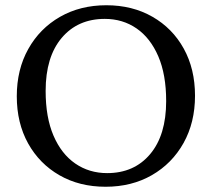

<svg xmlns="http://www.w3.org/2000/svg" viewBox="-20 -701 808 732"><path d="M385.5 -681Q484.5 -681 561 -637.2Q637.5 -593.5 680.5 -515.8Q723.5 -438 723.5 -336Q723.5 -234 679.8 -155.8Q636 -77.5 559 -33.2Q482 11 382.5 11Q283 11 206.8 -32.8Q130.5 -76.5 87.2 -154.2Q44 -232 44 -334Q44 -436 87.8 -514.2Q131.5 -592.5 208.8 -636.8Q286 -681 385.5 -681ZM388.5 -41Q491.5 -41 552.5 -113.5Q613.5 -186 613.5 -315.5Q613.5 -416.5 583.5 -486.2Q553.5 -556 500.8 -592.5Q448 -629 379.5 -629Q276.5 -629 215.2 -556.5Q154 -484 154 -354.5Q154 -253.5 184 -183.8Q214 -114 267 -77.5Q320 -41 388.5 -41Z"/></svg>

Font: Newsreader Text Medium
Style: Regular
Weight: 500
Designer: Hugues Gentile
Foundry: Production Type
Version: Version 1.001